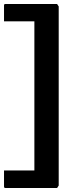

<svg xmlns="http://www.w3.org/2000/svg" viewBox="-30 -756 386 955"><path d="M-4 179Q-10 179 -10 171V92H141V-650H-10V-729Q-10 -736 -4 -736H254L262 -724V167L254 179Z"/></svg>

Font: Kreon Light
Style: Bold
Weight: 700
Version: Version 2.002